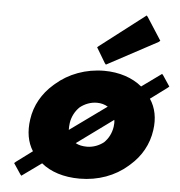

<svg xmlns="http://www.w3.org/2000/svg" viewBox="-58 -889 913 976"><g transform="rotate(5 398.5 -400.5)"><path d="M422 -658 414 -651 460 -574 466 -567 723 -705 731 -712 657 -827 651 -834ZM406 -143C384 -143 364 -147 348 -156L533 -291C535 -282 535 -268 533 -256C528 -223 514 -195 491 -173C468 -155 438 -143 406 -143ZM309 -256C314 -289 330 -318 352 -339C376 -358 406 -370 438 -370C459 -370 477 -365 494 -355L307 -220C307 -231 307 -243 309 -256ZM789 -477 797 -484 761 -538 755 -545 654 -472C606 -512 538 -535 461 -535C367 -535 280 -502 216 -446L208 -439C154 -392 117 -329 107 -256C98 -194 107 -140 135 -96L53 -35L45 -28L81 26L87 33L187 -39C234 0 301 22 383 22C478 22 563 -10 626 -65L627 -66L635 -73C689 -120 725 -183 735 -256C744 -317 733 -371 704 -414Z"/></g></svg>

Font: Hussar Woodtype
Style: BlkObl
Weight: 900
Foundry: Cannot Into Space Fonts
Version: Version 1.07